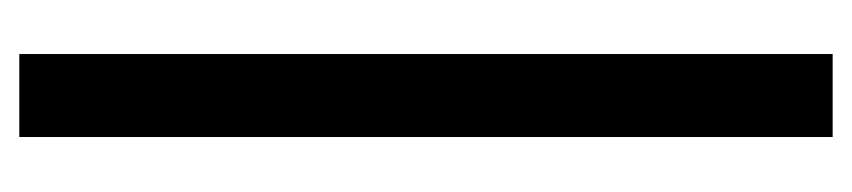

<svg xmlns="http://www.w3.org/2000/svg" viewBox="-362 -389 883 199"><g transform="rotate(90 79.5 -289.5)"><path d="M36 132H122V-711H36Z"/></g></svg>

Font: Asimov Pro
Style: Bd
Weight: 700
Designer: Google
Version: Version 2.000980; 2014